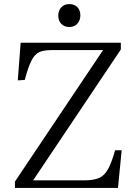

<svg xmlns="http://www.w3.org/2000/svg" viewBox="-20 -919 672 939"><path d="M53 0V-31L484 -674H231Q194 -674 172 -664Q150 -654 134 -623Q118 -592 101 -528L67 -526L81 -710H571V-677L142 -37H394Q437 -37 464 -48.5Q491 -60 508.5 -92Q526 -124 543 -184H575L557 0ZM319 -787Q294 -787 279.5 -802.5Q265 -818 265 -842Q265 -867 279.5 -883Q294 -899 319 -899Q344 -899 358.5 -884Q373 -869 373 -844Q373 -820 358.5 -803.5Q344 -787 319 -787Z"/></svg>

Font: Literata 36pt Light
Style: Regular
Weight: 300
Designer: Latin by Veronika Burian and Jose Scaglione. Greek by Irene Vlachou. Cyrillic by Vera Evstafieva.
Foundry: TypeTogether
Version: Version 3.002